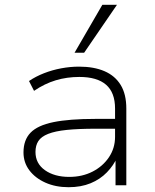

<svg xmlns="http://www.w3.org/2000/svg" viewBox="-20 -773 648 801"><path d="M266 8Q212 8 169.5 -11Q127 -30 102.5 -62.5Q78 -95 78 -137Q78 -189 107.5 -219.5Q137 -250 203 -263.5Q269 -277 378 -277H473V-236H381Q307 -236 258.5 -231Q210 -226 181 -214.5Q152 -203 140 -184.5Q128 -166 128 -139Q128 -91 167.5 -63Q207 -35 269 -35Q323 -35 366 -57Q409 -79 434.5 -117Q460 -155 460 -202V-320Q460 -387 422.5 -419.5Q385 -452 311 -452Q259 -452 212.5 -438Q166 -424 122 -394L101 -435Q129 -454 163.5 -467.5Q198 -481 235.5 -488Q273 -495 310 -495Q372 -495 416 -476Q460 -457 483.5 -418.5Q507 -380 507 -320V0H462V-117H469Q454 -83 426 -54Q398 -25 358 -8.5Q318 8 266 8ZM291 -553 407 -753H468L331 -553Z"/></svg>

Font: Nunito Sans 10pt SemiExpanded ExtraLight
Style: Regular
Weight: 250
Width: 6
Designer: Vernon Adams
Foundry: Vernon Adams
Version: Version 3.101;gftools[0.9.27]